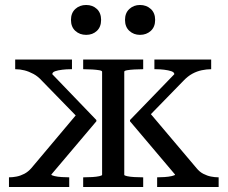

<svg xmlns="http://www.w3.org/2000/svg" viewBox="-20 -751 914 771"><path d="M386 -671Q386 -643 369 -627Q352 -611 326 -611Q300 -611 282.5 -627Q265 -643 265 -671Q265 -699 282.5 -715Q300 -731 326 -731Q352 -731 369 -715Q386 -699 386 -671ZM603 -671Q603 -643 585.5 -627Q568 -611 542 -611Q517 -611 499.5 -627Q482 -643 482 -671Q482 -699 499.5 -715Q517 -731 542 -731Q568 -731 585.5 -715Q603 -699 603 -671ZM858 0H611V-39H612Q624 -39 640.5 -40Q657 -41 670 -44Q683 -47 683 -50L502 -264V-269L680 -453Q680 -461 668 -465Q656 -469 639.5 -471Q623 -473 608 -473H600V-512H828V-473H826Q810 -473 790.5 -469Q771 -465 752.5 -455Q734 -445 716 -426L563 -269L572 -309L769 -76Q781 -61 796.5 -53Q812 -45 827.5 -42Q843 -39 857 -39H858ZM16 0V-39H17Q31 -39 46.5 -42Q62 -45 77.5 -53Q93 -61 106 -76L302 -309V-269L149 -426Q133 -444 114.5 -454Q96 -464 78 -468.5Q60 -473 43 -473H41V-512H269V-473H261Q247 -473 230 -471Q213 -469 201.5 -465Q190 -461 190 -453L367 -269V-264L186 -50Q186 -47 198.5 -44Q211 -41 228 -40Q245 -39 256 -39H258V0ZM314 -473V-512H555V-473H551Q536 -473 519 -472Q502 -471 490.5 -469Q479 -467 479 -463V-49Q479 -46 490.5 -43.5Q502 -41 519 -40Q536 -39 551 -39H555V0H314V-39H318Q334 -39 350.5 -40Q367 -41 378.5 -43.5Q390 -46 390 -49V-463Q390 -467 378.5 -469Q367 -471 350.5 -472Q334 -473 318 -473Z"/></svg>

Font: Roboto Serif 72pt
Style: Regular
Weight: 400
Designer: Greg Gazdowicz
Foundry: Commercial Type
Version: Version 1.008